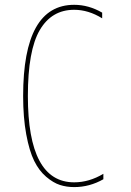

<svg xmlns="http://www.w3.org/2000/svg" viewBox="-20 -760 540 790"><path d="M405.3 -44.9V-22.5Q348.6 9.8 285.2 9.8Q253.9 9.8 226.6 1Q199.2 -7.8 169.9 -32.7Q140.6 -57.6 120.6 -98.1Q100.6 -138.7 87.9 -207.5Q75.2 -276.4 75.2 -365.2Q75.2 -740.2 285.2 -740.2Q344.7 -740.2 400.4 -708V-684.6Q343.8 -719.7 285.2 -719.7Q192.4 -719.7 143.6 -636.2Q94.7 -552.7 94.7 -365.2Q94.7 -9.8 285.2 -9.8Q346.7 -9.8 405.3 -44.9Z"/></svg>

Font: Mgen+ 1m thin
Style: Regular
Weight: 100
Designer: [Source Han Sans]
Ryoko NISHIZUKA  (kana & ideographs); Paul D. Hunt (Latin, Greek & Cyrillic); Wenlong ZHANG  (bopomofo
Version: Version 1.059.20150602